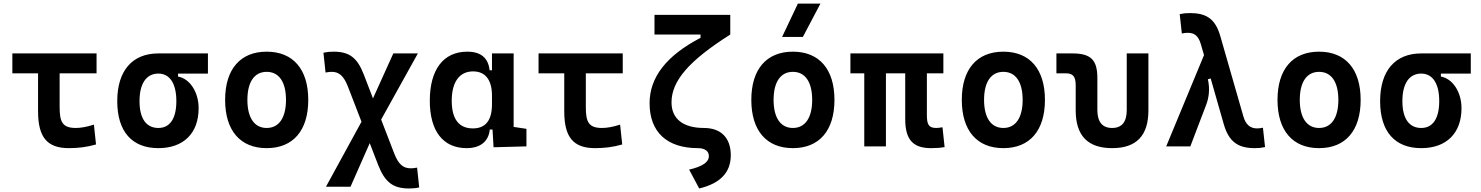

<svg xmlns="http://www.w3.org/2000/svg" viewBox="-20 -815 8243 1069"><path d="M363.3 9.8C416 9.8 464.4 3.9 514.6 -10.7L502.9 -121.1C463.4 -108.4 429.2 -102.5 402.3 -102.5C326.2 -102.5 312 -137.7 312 -219.7V-406.7H517.6V-517.6H48.8V-406.7H191.9V-195.3C191.9 -51.8 241.7 9.8 363.3 9.8Z M861.8 9.8C1002 9.8 1085.9 -73.2 1085.9 -212.4C1085.9 -302.7 1036.6 -377.4 971.2 -388.7V-405.3H1137.7V-517.6H861.8C716.3 -517.6 632.8 -420.9 632.8 -252C632.8 -83 714.4 9.8 861.8 9.8ZM861.8 -102.5C793.9 -102.5 756.8 -155.3 756.8 -252C756.8 -350.1 794.9 -405.3 861.8 -405.3C925.3 -405.3 961.9 -350.1 961.9 -252C961.9 -155.3 926.3 -102.5 861.8 -102.5Z M1464.8 9.8C1611.8 9.8 1696.3 -87.9 1696.3 -258.8C1696.3 -429.7 1611.8 -527.3 1464.8 -527.3C1317.9 -527.3 1233.4 -429.7 1233.4 -258.8C1233.4 -87.9 1317.9 9.8 1464.8 9.8ZM1464.8 -102.5C1396.5 -102.5 1357.4 -159.2 1357.4 -258.8C1357.4 -358.9 1396.5 -415 1464.8 -415C1533.2 -415 1572.3 -358.9 1572.3 -258.8C1572.3 -159.2 1533.2 -102.5 1464.8 -102.5Z M2257.3 234.4C2276.9 234.4 2295.4 232.9 2314 228.5L2302.2 118.2C2289.6 121.1 2276.4 122.1 2267.1 122.1C2225.1 122.1 2198.7 100.6 2174.8 39.1L2102.1 -149.4L2306.6 -517.6H2169.9L2056.6 -267.1L2005.4 -400.4C1969.2 -493.7 1925.3 -527.3 1837.4 -527.3C1815.9 -527.3 1800.8 -525.9 1780.8 -521.5L1792.5 -411.1C1807.1 -414.1 1816.9 -415 1827.6 -415C1867.7 -415 1894 -392.6 1917.5 -332L1992.7 -137.2L1794.9 224.6H1931.6L2038.6 -18.1L2085 102.1C2122.6 199.2 2168 234.4 2257.3 234.4Z M2578.1 9.8C2651.4 9.8 2700.2 -24.9 2707 -93.8H2722.2L2728 4.9L2911.1 0V-97.7L2839.8 -108.4V-517.6H2719.2V-423.8H2706.1C2698.2 -493.2 2657.2 -527.3 2581.5 -527.3C2448.7 -527.3 2373 -427.7 2373 -253.9C2373 -84 2447.8 9.8 2578.1 9.8ZM2719.2 -235.4C2719.2 -147.5 2686 -100.1 2612.8 -100.1C2535.2 -100.1 2495.1 -151.9 2495.1 -253.9C2495.1 -358.4 2538.1 -417.5 2613.8 -417.5C2682.6 -417.5 2719.2 -370.1 2719.2 -282.2Z M3293 9.8C3345.7 9.8 3394 3.9 3444.3 -10.7L3432.6 -121.1C3393.1 -108.4 3358.9 -102.5 3332 -102.5C3255.9 -102.5 3241.7 -137.7 3241.7 -219.7V-406.7H3447.3V-517.6H2978.5V-406.7H3121.6V-195.3C3121.6 -51.8 3171.4 9.8 3293 9.8Z M3873 234.4C3990.7 206.1 4048.8 145 4048.8 49.3C4048.8 -47.4 3994.1 -102.5 3899.4 -102.5C3784.7 -102.5 3718.8 -152.3 3718.8 -245.1C3718.8 -364.7 3816.4 -477.5 4045.9 -622.6V-732.4H3624V-622.6H3880.4V-604.5C3690.4 -505.4 3596.7 -384.8 3596.7 -240.2C3596.7 -79.1 3694.3 9.8 3865.7 9.8C3904.3 9.8 3926.8 26.4 3926.8 54.2C3926.8 87.9 3890.6 112.3 3816.9 129.4Z M4394.5 9.8C4541.5 9.8 4626 -87.9 4626 -258.8C4626 -429.7 4541.5 -527.3 4394.5 -527.3C4247.6 -527.3 4163.1 -429.7 4163.1 -258.8C4163.1 -87.9 4247.6 9.8 4394.5 9.8ZM4394.5 -102.5C4326.2 -102.5 4287.1 -159.2 4287.1 -258.8C4287.1 -358.9 4326.2 -415 4394.5 -415C4462.9 -415 4502 -358.9 4502 -258.8C4502 -159.2 4462.9 -102.5 4394.5 -102.5ZM4334.5 -609.4H4450.2L4547.9 -794.9H4422.4Z M5163.1 9.8C5196.3 9.8 5213.4 8.3 5239.3 3.9L5227.5 -106.4C5212.9 -104 5202.6 -102.5 5192.4 -102.5C5148.9 -102.5 5140.6 -124.5 5140.6 -175.8V-406.7H5232.4V-517.6H4714.8V-406.7H4792V0H4912.6V-406.7H5020V-151.4C5020 -38.6 5062.5 9.8 5163.1 9.8Z M5566.4 9.8C5713.4 9.8 5797.9 -87.9 5797.9 -258.8C5797.9 -429.7 5713.4 -527.3 5566.4 -527.3C5419.4 -527.3 5335 -429.7 5335 -258.8C5335 -87.9 5419.4 9.8 5566.4 9.8ZM5566.4 -102.5C5498 -102.5 5459 -159.2 5459 -258.8C5459 -358.9 5498 -415 5566.4 -415C5634.8 -415 5673.8 -358.9 5673.8 -258.8C5673.8 -159.2 5634.8 -102.5 5566.4 -102.5Z M6171.9 9.8C6307.1 9.8 6374 -59.6 6374 -200.2V-517.6H6253.4V-202.6C6253.4 -136.2 6226.6 -102.5 6171.9 -102.5C6117.7 -102.5 6089.8 -136.2 6089.8 -202.6V-380.9C6089.8 -481.4 6053.2 -517.6 5951.2 -517.6H5861.8V-406.7H5914.6C5954.6 -406.7 5969.2 -388.7 5969.2 -338.4V-200.2C5969.2 -59.6 6036.6 9.8 6171.9 9.8Z M6966.8 9.8C6988.3 9.8 7003.4 8.3 7023.4 3.9L7011.7 -104C6998 -101.1 6989.3 -100.1 6979 -100.1C6941.9 -100.1 6916 -119.6 6902.3 -168.5L6773.9 -615.2C6746.1 -712.4 6693.4 -742.2 6605.5 -742.2C6583.5 -742.2 6568.8 -740.7 6548.3 -736.3L6560.1 -628.4C6574.2 -631.3 6582.5 -632.3 6593.3 -632.3C6627.9 -632.3 6651.9 -617.7 6666 -568.8L6683.6 -508.3L6473.1 0H6607.4L6695.8 -231.9C6711.9 -273.9 6716.8 -322.8 6705.1 -373.5L6720.7 -378.4L6793.9 -122.6C6823.2 -21.5 6877 9.8 6966.8 9.8Z M7324.2 9.8C7471.2 9.8 7555.7 -87.9 7555.7 -258.8C7555.7 -429.7 7471.2 -527.3 7324.2 -527.3C7177.2 -527.3 7092.8 -429.7 7092.8 -258.8C7092.8 -87.9 7177.2 9.8 7324.2 9.8ZM7324.2 -102.5C7255.9 -102.5 7216.8 -159.2 7216.8 -258.8C7216.8 -358.9 7255.9 -415 7324.2 -415C7392.6 -415 7431.6 -358.9 7431.6 -258.8C7431.6 -159.2 7392.6 -102.5 7324.2 -102.5Z M7893.1 9.8C8033.2 9.8 8117.2 -73.2 8117.2 -212.4C8117.2 -302.7 8067.9 -377.4 8002.4 -388.7V-405.3H8168.9V-517.6H7893.1C7747.6 -517.6 7664.1 -420.9 7664.1 -252C7664.1 -83 7745.6 9.8 7893.1 9.8ZM7893.1 -102.5C7825.2 -102.5 7788.1 -155.3 7788.1 -252C7788.1 -350.1 7826.2 -405.3 7893.1 -405.3C7956.5 -405.3 7993.2 -350.1 7993.2 -252C7993.2 -155.3 7957.5 -102.5 7893.1 -102.5Z"/></svg>

Font: Cascadia Code PL SemiBold
Style: Regular
Weight: 600
Monospace: yes
Designer: Aaron Bell
Foundry: Saja Typeworks
Version: Version 2404.023